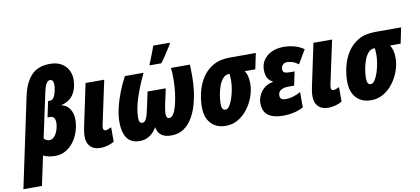

<svg xmlns="http://www.w3.org/2000/svg" viewBox="-148 -1074 3553 1624"><g transform="rotate(-10 1629.0 -262.5)"><path d="M-63 240.2 101.1 -535.2Q125 -644.5 181.2 -704.8Q237.3 -765.1 341.8 -765.1Q398.4 -765.1 437.3 -742.9Q476.1 -720.7 496.1 -683.3Q516.1 -646 516.1 -601.1Q516.1 -525.9 481.9 -473.4Q447.8 -420.9 374 -403.8Q421.9 -394.5 447 -356Q472.2 -317.4 472.2 -265.1Q472.2 -214.4 456.8 -165.5Q441.4 -116.7 412.6 -76.9Q383.8 -37.1 343.3 -13.7Q302.7 9.8 252 9.8Q222.2 9.8 193.8 3.7Q165.5 -2.4 149.9 -12.2L96.2 240.2ZM224.1 -129.9Q247.6 -129.9 263.9 -145Q280.3 -160.2 290.3 -182.6Q300.3 -205.1 304.7 -227.5Q309.1 -250 309.1 -265.1Q309.1 -321.8 267.1 -321.8H243.2L272 -458H290Q310.1 -458 323 -480.5Q335.9 -502.9 342 -532.5Q348.1 -562 348.1 -583Q348.1 -629.9 318.8 -629.9Q299.3 -629.9 285.9 -607.4Q272.5 -585 264.2 -545.9L180.2 -153.8Q186 -143.1 200.4 -136.5Q214.8 -129.9 224.1 -129.9Z M642.1 9.8Q585 9.8 554.4 -21.5Q523.9 -52.7 523.9 -107.9Q523.9 -127.9 527.1 -151.4Q530.3 -174.8 535.2 -195.8L610.8 -553.2H771L690.9 -178.2Q690.4 -172.9 689.2 -167Q688 -161.1 688 -152.8Q688 -143.6 693.1 -136.7Q698.2 -129.9 708 -129.9Q716.8 -129.9 731.9 -135.3Q747.1 -140.6 758.8 -147V-22.9Q731.9 -6.3 700 1.7Q668 9.8 642.1 9.8Z M979 9.8Q901.9 9.8 868.4 -41Q835 -91.8 835 -178.2Q835 -231.9 850.1 -297.1Q865.2 -362.3 891.1 -429Q917 -495.6 948.7 -553.2H1108.9Q1058.1 -447.3 1027.6 -353.5Q997.1 -259.8 997.1 -184.1Q997.1 -160.2 1004.9 -149.2Q1012.7 -138.2 1023.9 -138.2Q1047.9 -138.2 1060.5 -166.5Q1073.2 -194.8 1085.9 -256.8L1114.7 -391.1H1271L1241.7 -256.8Q1237.3 -232.9 1234.1 -214.1Q1231 -195.3 1231 -183.1Q1231 -138.2 1255.9 -138.2Q1276.9 -138.2 1292.5 -162.1Q1308.1 -186 1318.8 -224.1Q1329.6 -262.2 1336.4 -305.2Q1343.3 -348.1 1346.2 -387Q1349.1 -425.8 1349.1 -450.2Q1349.1 -488.3 1347.9 -511.2Q1346.7 -534.2 1343.8 -553.2H1506.8Q1508.3 -533.7 1508.5 -510.7Q1508.8 -487.8 1508.8 -448.2Q1508.8 -396 1501.7 -334.2Q1494.6 -272.5 1477.5 -211.9Q1460.4 -151.4 1430.9 -101.1Q1401.4 -50.8 1356.4 -20.5Q1311.5 9.8 1249 9.8Q1202.1 9.8 1175.5 -5.9Q1148.9 -21.5 1137.9 -43.2Q1127 -64.9 1126 -84Q1101.1 -39.6 1063.7 -14.9Q1026.4 9.8 979 9.8ZM1169.9 -606 1172.9 -620.1Q1177.7 -629.9 1185.8 -649.9Q1193.8 -669.9 1202.9 -693.1Q1211.9 -716.3 1219.2 -736.1Q1226.6 -755.9 1229.5 -765.1H1371.6L1369.6 -754.9Q1357.4 -734.4 1339.6 -706.5Q1321.8 -678.7 1303.5 -651.6Q1285.2 -624.5 1270.5 -606Z M1718.8 9.8Q1636.2 9.8 1590.1 -41Q1543.9 -91.8 1543.9 -181.2Q1543.9 -244.1 1559.8 -309.6Q1575.7 -375 1611.1 -430.2Q1646.5 -485.4 1705.1 -519.3Q1763.7 -553.2 1849.1 -553.2H2072.8L2044.9 -418H1954.1Q1966.8 -399.4 1974.4 -373.5Q1981.9 -347.7 1981.9 -308.1Q1981.9 -253.9 1962.6 -198Q1943.4 -142.1 1908.2 -95Q1873 -47.9 1825 -19Q1776.9 9.8 1718.8 9.8ZM1737.8 -125Q1756.3 -125 1772.5 -149.2Q1788.6 -173.3 1800.8 -210.4Q1813 -247.6 1819.8 -288.3Q1826.7 -329.1 1826.7 -361.8Q1826.7 -382.3 1825.4 -395.5Q1824.2 -408.7 1822.8 -418H1818.8Q1788.1 -418 1766.4 -393.3Q1744.6 -368.7 1731.2 -330.8Q1717.8 -293 1711.4 -252.4Q1705.1 -211.9 1705.1 -180.2Q1705.1 -125 1737.8 -125Z M2213.9 9.8Q2126.5 9.8 2081.8 -23.2Q2037.1 -56.2 2037.1 -127.9Q2037.1 -158.7 2051.3 -192.1Q2065.4 -225.6 2095.2 -252Q2125 -278.3 2171.9 -287.1V-292Q2147.5 -301.8 2131.3 -327.4Q2115.2 -353 2115.2 -401.9Q2115.2 -448.2 2139.9 -484.6Q2164.6 -521 2208.7 -542Q2252.9 -563 2311 -563Q2358.9 -563 2402.3 -551.8Q2445.8 -540.5 2485.8 -513.2L2416 -395Q2393.1 -413.6 2367.2 -422.4Q2341.3 -431.2 2320.8 -431.2Q2296.4 -431.2 2282.2 -417Q2268.1 -402.8 2268.1 -377.9Q2268.1 -357.9 2282 -350.3Q2295.9 -342.8 2325.2 -342.8H2369.1L2344.2 -225.1H2292Q2256.8 -225.1 2231.4 -210.7Q2206.1 -196.3 2206.1 -164.1Q2206.1 -146 2216.8 -135.5Q2227.5 -125 2260.3 -125Q2313.5 -125 2384.3 -162.1V-30.8Q2344.2 -9.3 2299.1 0.2Q2253.9 9.8 2213.9 9.8Z M2599.1 9.8Q2542 9.8 2511.5 -21.5Q2481 -52.7 2481 -107.9Q2481 -127.9 2484.1 -151.4Q2487.3 -174.8 2492.2 -195.8L2567.9 -553.2H2728L2647.9 -178.2Q2647.5 -172.9 2646.2 -167Q2645 -161.1 2645 -152.8Q2645 -143.6 2650.1 -136.7Q2655.3 -129.9 2665 -129.9Q2673.8 -129.9 2689 -135.3Q2704.1 -140.6 2715.8 -147V-22.9Q2689 -6.3 2657 1.7Q2625 9.8 2599.1 9.8Z M2966.8 9.8Q2884.3 9.8 2838.1 -41Q2792 -91.8 2792 -181.2Q2792 -244.1 2807.9 -309.6Q2823.7 -375 2859.1 -430.2Q2894.5 -485.4 2953.1 -519.3Q3011.7 -553.2 3097.2 -553.2H3320.8L3293 -418H3202.1Q3214.8 -399.4 3222.4 -373.5Q3230 -347.7 3230 -308.1Q3230 -253.9 3210.7 -198Q3191.4 -142.1 3156.2 -95Q3121.1 -47.9 3073 -19Q3024.9 9.8 2966.8 9.8ZM2985.8 -125Q3004.4 -125 3020.5 -149.2Q3036.6 -173.3 3048.8 -210.4Q3061 -247.6 3067.9 -288.3Q3074.7 -329.1 3074.7 -361.8Q3074.7 -382.3 3073.5 -395.5Q3072.3 -408.7 3070.8 -418H3066.9Q3036.1 -418 3014.4 -393.3Q2992.7 -368.7 2979.2 -330.8Q2965.8 -293 2959.5 -252.4Q2953.1 -211.9 2953.1 -180.2Q2953.1 -125 2985.8 -125Z"/></g></svg>

Font: Open Sans Condensed ExtraBold
Style: Italic
Weight: 800
Width: 3
Italic angle: -12°
Designer: Monotype Design Team
Foundry: Monotype Imaging Inc.
Version: Version 3.003; ttfautohint (v1.8.4)